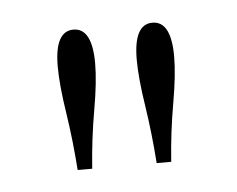

<svg xmlns="http://www.w3.org/2000/svg" viewBox="-29 -793 284 230"><g transform="rotate(-5 113.5 -678.0)"><path d="M56.5 -594Q54 -629.5 48.8 -663.5Q43.5 -697.5 43.5 -719.5Q43.5 -762 66 -762Q88.5 -762 88.5 -719.5Q88.5 -697.5 82.5 -663.5Q76.5 -629.5 74 -594ZM151.5 -594Q149 -629.5 143.8 -663.5Q138.5 -697.5 138.5 -719.5Q138.5 -762 161 -762Q183.5 -762 183.5 -719.5Q183.5 -697.5 177.5 -663.5Q171.5 -629.5 169 -594Z"/></g></svg>

Font: Imbue 50pt ExtraLight
Style: Regular
Weight: 200
Designer: Tyler Finck
Foundry: Etcetera Type Company
Version: Version 1.102; ttfautohint (v1.8.3)